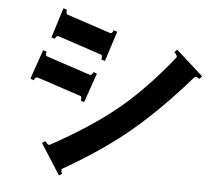

<svg xmlns="http://www.w3.org/2000/svg" viewBox="-57 -839 1113 974"><g transform="rotate(5 500.0 -351.5)"><path d="M211 -632Q207 -632 203 -627Q199 -622 197 -617L179 -622L227 -775L245 -769Q244 -767 244 -759Q244 -748 249 -745L475 -670H477Q481 -670 485 -675.5Q489 -681 491 -686L509 -680L460 -527L441 -533Q443 -539 443 -545Q443 -555 438 -557L213 -632ZM821 -580Q821 -585 816.5 -591.5Q812 -598 807 -602L820 -616L958 -492L945 -478Q939 -483 931.5 -486Q924 -489 920 -485Q769 -311 627.5 -192.5Q486 -74 291 37Q288 39 288 44Q288 54 294 62L278 72L178 -85L194 -96Q198 -89 205.5 -82.5Q213 -76 218 -79Q415 -186 549 -295.5Q683 -405 820 -576Q821 -577 821 -580ZM124 -414Q119 -414 115 -409Q111 -404 109 -398L91 -405L143 -554L161 -548Q159 -542 159 -537Q159 -528 164 -525L390 -450H392Q397 -450 401 -455Q405 -460 407 -466L425 -459L373 -310L355 -316Q357 -322 357 -327Q357 -337 352 -339L126 -414Z"/></g></svg>

Font: Aoboshi One
Style: Regular
Weight: 400
Designer: IKIMOJI
Foundry: Natsumi Matsuba
Version: Version 1.000; ttfautohint (v1.8.3)